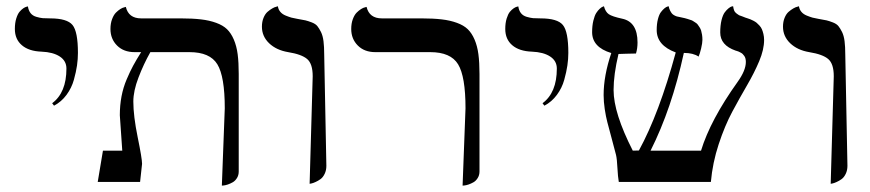

<svg xmlns="http://www.w3.org/2000/svg" viewBox="-20 -579 2769 611"><path d="M151.9 -242.7 146 -250.5Q191.4 -284.2 191.4 -360.8Q191.4 -385.3 170.2 -399.2Q148.9 -413.1 112.3 -414.6Q71.8 -416 49.6 -435.1Q27.3 -454.1 27.3 -486.8Q27.3 -505.9 31.7 -520Q36.1 -534.2 42 -541.3Q47.9 -548.3 54 -552.5Q60.1 -556.6 64.5 -557.6L68.8 -558.6Q70.8 -545.4 77.4 -537.1Q84 -528.8 95.7 -525.4Q107.4 -522 116 -521.2Q124.5 -520.5 139.6 -520.5Q193.4 -520.5 210.7 -499.5Q228 -478.5 228 -410.6Q228 -391.1 225.1 -370.8Q222.2 -350.6 215.1 -325Q208 -299.3 191.7 -277.1Q175.3 -254.9 151.9 -242.7Z M686 11.7 695.3 -234.4Q695.3 -335.9 671.6 -374.5Q647.9 -413.1 583 -413.1H458.5Q437 -375 420.7 -332.3Q404.3 -289.6 404.3 -255.9Q404.3 -210 418.2 -142.1Q432.1 -74.2 432.1 -57.6L425.8 0H291L307.6 -99.6H369.1Q361.3 -211.9 361.3 -212.4Q361.3 -243.7 366.7 -272.2Q372.1 -300.8 383.1 -326.4Q394 -352.1 403.8 -370.1Q413.6 -388.2 429.2 -413.1H408.2Q373.5 -413.1 352.5 -434.1Q331.5 -455.1 331.5 -486.8Q331.5 -504.4 336.7 -518.1Q341.8 -531.7 348.9 -538.8Q356 -545.9 363 -550.3Q370.1 -554.7 375.5 -555.7L380.4 -557.1Q389.2 -520.5 429.2 -520.5H555.2Q592.8 -520.5 619.6 -517.3Q646.5 -514.2 668 -506.3Q689.5 -498.5 702.4 -486.1Q715.3 -473.6 724.1 -453.1Q732.9 -432.6 736.3 -406.5Q739.7 -380.4 739.7 -343.8V-33.2Q739.7 -21.5 734.1 -12.5Q728.5 -3.4 720.7 1Q712.9 5.4 705.1 8.1Q697.3 10.7 691.9 11.2Z M965.3 5.9 975.1 -336.4Q975.1 -376 957.5 -391.1Q939.9 -406.2 897 -413.1Q859.4 -419.4 836.4 -441.4Q813.5 -463.4 813.5 -494.1Q813.5 -509.8 818.6 -522.2Q823.7 -534.7 831.3 -541.3Q838.9 -547.9 846.4 -552.2Q854 -556.6 859.4 -557.6L864.3 -559.1Q865.7 -548.8 872.1 -541.3Q878.4 -533.7 889.4 -529.3Q900.4 -524.9 907.5 -522.9Q914.6 -521 926.3 -519Q943.8 -516.1 952.1 -514.2Q960.4 -512.2 972.4 -507.6Q984.4 -502.9 990 -495.8Q995.6 -488.8 1001.5 -477.1Q1007.3 -465.3 1009.5 -447.8Q1011.7 -430.2 1011.7 -406.2L1018.6 -51.3Q1018.6 -37.1 1013.2 -25.9Q1007.8 -14.6 1000 -9Q992.2 -3.4 984.1 0.2Q976.1 3.9 970.7 4.9Z M1452.1 11.7 1461.4 -234.4Q1461.4 -335.9 1437.7 -374.5Q1414.1 -413.1 1349.1 -413.1H1174.3Q1139.6 -413.1 1118.7 -434.1Q1097.7 -455.1 1097.7 -486.8Q1097.7 -504.4 1102.8 -518.1Q1107.9 -531.7 1115 -538.8Q1122.1 -545.9 1129.2 -550.3Q1136.2 -554.7 1141.6 -555.7L1146.5 -557.1Q1155.3 -520.5 1195.3 -520.5H1321.3Q1358.9 -520.5 1385.7 -517.3Q1412.6 -514.2 1434.1 -506.3Q1455.6 -498.5 1468.5 -486.1Q1481.4 -473.6 1490.2 -453.1Q1499 -432.6 1502.4 -406.5Q1505.9 -380.4 1505.9 -343.8V-33.2Q1505.9 -21.5 1500.2 -12.5Q1494.6 -3.4 1486.8 1Q1479 5.4 1471.2 8.1Q1463.4 10.7 1458 11.2Z M1712.4 -242.7 1706.5 -250.5Q1752 -284.2 1752 -360.8Q1752 -385.3 1730.7 -399.2Q1709.5 -413.1 1672.9 -414.6Q1632.3 -416 1610.1 -435.1Q1587.9 -454.1 1587.9 -486.8Q1587.9 -505.9 1592.3 -520Q1596.7 -534.2 1602.5 -541.3Q1608.4 -548.3 1614.5 -552.5Q1620.6 -556.6 1625 -557.6L1629.4 -558.6Q1631.3 -545.4 1637.9 -537.1Q1644.5 -528.8 1656.2 -525.4Q1668 -522 1676.5 -521.2Q1685.1 -520.5 1700.2 -520.5Q1753.9 -520.5 1771.2 -499.5Q1788.6 -478.5 1788.6 -410.6Q1788.6 -391.1 1785.6 -370.8Q1782.7 -350.6 1775.6 -325Q1768.6 -299.3 1752.2 -277.1Q1735.8 -254.9 1712.4 -242.7Z M2411.6 -451.7Q2411.6 -421.4 2396 -384.3Q2380.4 -347.2 2357.2 -307.4Q2334 -267.6 2310.3 -223.4Q2286.6 -179.2 2267.1 -120.1Q2247.6 -61 2242.2 0H1949.2Q1946.3 -16.1 1944.8 -44.7Q1943.4 -73.2 1940.4 -85.9Q1935.1 -106.9 1926 -140.4Q1917 -173.8 1912.6 -190.7Q1908.2 -207.5 1904.5 -231.4Q1900.9 -255.4 1900.9 -276.4Q1900.9 -337.9 1925.3 -410.2Q1864.3 -428.7 1864.3 -476.6Q1864.3 -497.1 1868.2 -513.2Q1872.1 -529.3 1877.4 -537.6Q1882.8 -545.9 1888.4 -551Q1894 -556.2 1897.9 -557.6L1901.9 -559.1Q1906.7 -541 1917.5 -533.7Q1928.2 -526.4 1960 -519.5Q2008.8 -509.3 2008.8 -443.8Q2008.8 -424.8 2003.9 -408.7Q1988.8 -408.7 1972.2 -408Q1955.6 -407.2 1948.2 -407.2Q1932.6 -341.8 1932.6 -292.5Q1932.6 -219.2 1993.7 -99.6L2013.2 -100.1Q2077.6 -217.8 2130.4 -412.1Q2069.8 -434.6 2069.8 -483.4Q2069.8 -502.9 2073.7 -518.1Q2077.6 -533.2 2083.3 -540.5Q2088.9 -547.9 2094.5 -552.5Q2100.1 -557.1 2104 -558.1L2107.9 -559.1Q2109.4 -551.3 2112.5 -545.2Q2115.7 -539.1 2118.4 -535.9Q2121.1 -532.7 2126.2 -530Q2131.3 -527.3 2134.3 -526.6Q2137.2 -525.9 2143.3 -524.7Q2149.4 -523.4 2151.4 -522.9Q2152.3 -522.9 2159.2 -521.2Q2166 -519.5 2167.7 -518.8Q2169.4 -518.1 2176 -516.1Q2182.6 -514.2 2184.8 -512.5Q2187 -510.7 2192.4 -507.6Q2197.8 -504.4 2200.2 -501Q2202.6 -497.6 2206.1 -492.4Q2209.5 -487.3 2211.2 -481.7Q2212.9 -476.1 2214.1 -468.5Q2215.3 -460.9 2215.3 -452.1Q2215.3 -442.4 2211.2 -424.8Q2207 -407.2 2203.1 -398.9Q2186 -410.6 2156.2 -410.6Q2117.7 -233.4 2050.3 -99.6H2210.9Q2240.7 -197.3 2327.6 -318.8Q2353.5 -355 2353.5 -381.8Q2353.5 -387.7 2352.3 -392.6Q2351.1 -397.5 2348.4 -401.1Q2345.7 -404.8 2343.3 -407.2Q2340.8 -409.7 2336.9 -411.6Q2333 -413.6 2331.1 -414.6Q2329.1 -415.5 2325.2 -416.7Q2321.3 -418 2320.8 -418Q2272 -435.1 2272 -475.6Q2272 -498 2276.1 -514.9Q2280.3 -531.7 2286.4 -539.8Q2292.5 -547.9 2298.6 -552.7Q2304.7 -557.6 2309.1 -558.6L2313 -559.1Q2314 -551.3 2316.4 -545.4Q2318.8 -539.6 2324.5 -535.6Q2330.1 -531.7 2332 -530.5Q2334 -529.3 2343.3 -526.4L2352.1 -522.9Q2352.5 -522.9 2358.6 -520.8Q2364.7 -518.6 2367.7 -517.6Q2370.6 -516.6 2377.2 -513.2Q2383.8 -509.8 2387.7 -506.6Q2391.6 -503.4 2396.7 -497.8Q2401.9 -492.2 2404.5 -486.1Q2407.2 -480 2409.4 -470.9Q2411.6 -461.9 2411.6 -451.7Z M2623.5 5.9 2633.3 -336.4Q2633.3 -376 2615.7 -391.1Q2598.1 -406.2 2555.2 -413.1Q2517.6 -419.4 2494.6 -441.4Q2471.7 -463.4 2471.7 -494.1Q2471.7 -509.8 2476.8 -522.2Q2481.9 -534.7 2489.5 -541.3Q2497.1 -547.9 2504.6 -552.2Q2512.2 -556.6 2517.6 -557.6L2522.5 -559.1Q2523.9 -548.8 2530.3 -541.3Q2536.6 -533.7 2547.6 -529.3Q2558.6 -524.9 2565.7 -522.9Q2572.8 -521 2584.5 -519Q2602.1 -516.1 2610.4 -514.2Q2618.7 -512.2 2630.6 -507.6Q2642.6 -502.9 2648.2 -495.8Q2653.8 -488.8 2659.7 -477.1Q2665.5 -465.3 2667.7 -447.8Q2669.9 -430.2 2669.9 -406.2L2676.8 -51.3Q2676.8 -37.1 2671.4 -25.9Q2666 -14.6 2658.2 -9Q2650.4 -3.4 2642.3 0.2Q2634.3 3.9 2628.9 4.9Z"/></svg>

Font: Libertinage
Style: b
Weight: 400
Designer: OSP
Foundry: OSP
Version: Version 1.0; 2008; OFL relea